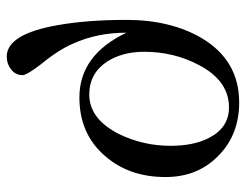

<svg xmlns="http://www.w3.org/2000/svg" viewBox="-102 -408 747 584"><g transform="rotate(90 272.0 -116.5)"><path d="M519 -246Q519 -135 455 -62Q388 16 277 16Q148 16 80 -127Q80 -38 113 35Q133 81 176 133Q209 176 209 189Q209 210 192 223.5Q175 237 153 237Q84 237 57 82Q41 -7 41 -127Q41 -262 97 -357Q165 -470 292 -470Q390 -470 454 -407Q519 -344 519 -246ZM424 -261Q424 -332 400 -378Q369 -439 307 -439Q226 -439 178 -347Q138 -271 138 -181Q138 -115 168 -68Q204 -14 268 -14Q342 -14 388 -104Q424 -178 424 -261Z"/></g></svg>

Font: GFS Didot
Style: Regular
Weight: 400
Designer: Takis Katsoulidis and George D. Matthiopoulos
Foundry: Takis Katsoulidis and George D. Matthiopoulos
Version: Version 1.0